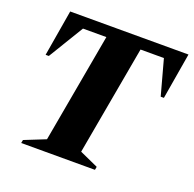

<svg xmlns="http://www.w3.org/2000/svg" viewBox="-118 -781 912 903"><g transform="rotate(20 338.0 -330.0)"><path d="M79 0 82 -16 187 -58 285 -605H168L61 -429H45L84 -660H676L637 -429H621L573 -605H456L358 -58L451 -16L448 0Z"/></g></svg>

Font: Spectral ExtraBold
Style: Italic
Weight: 800
Italic angle: -10°
Designer: Jean-Baptiste Levee
Foundry: Production Type
Version: Version 2.001